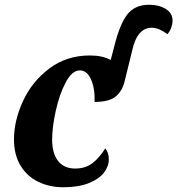

<svg xmlns="http://www.w3.org/2000/svg" viewBox="-20 -780 748 810"><path d="M39 -192Q39 -271 77 -353.5Q115 -436 188 -491Q261 -546 359 -546Q412 -546 447 -527L468 -607Q492 -693 523.5 -726.5Q555 -760 609 -760Q650 -760 679 -742.5Q708 -725 708 -692Q708 -679 702 -662.5Q696 -646 686 -636Q672 -647 654.5 -655Q637 -663 620 -663Q558 -663 537 -564L506 -438Q497 -398 469.5 -374Q442 -350 379 -350Q381 -407 364 -445Q347 -483 317 -483Q284 -483 257.5 -433Q231 -383 215.5 -313.5Q200 -244 200 -191Q200 -133 225 -101Q250 -69 297 -69Q341 -69 370.5 -92Q400 -115 424 -154Q439 -137 439 -107Q439 -78 418 -51Q397 -24 353.5 -7Q310 10 247 10Q189 10 141.5 -13Q94 -36 66.5 -81.5Q39 -127 39 -192Z"/></svg>

Font: Noto Serif NarrowExtraBold
Style: Italic
Weight: 800
Width: 4
Italic angle: -12°
Designer: Monotype Design Team
Foundry: Monotype Imaging Inc.
Version: Version 1.001